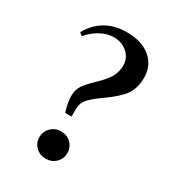

<svg xmlns="http://www.w3.org/2000/svg" viewBox="-183 -851 882 971"><g transform="rotate(30 258.5 -365.0)"><path d="M233.4 14.6Q199.2 14.6 175.8 -8.3Q152.3 -31.2 152.3 -64.5Q152.3 -97.7 175.8 -121.1Q199.2 -144.5 233.4 -144.5Q268.6 -144.5 292 -121.6Q315.4 -98.6 315.4 -64.9Q315.4 -31.2 292 -8.3Q268.6 14.6 233.4 14.6ZM204.1 -235.4Q187.5 -289.1 187.5 -327.1Q187.5 -359.4 204.1 -386.7Q219.7 -410.2 261.2 -450.2Q302.7 -490.2 320.3 -519.5Q338.9 -551.8 338.9 -588.9Q338.9 -633.8 304.7 -663.1Q273.4 -690.4 226.6 -690.4Q188.5 -690.4 147.5 -668Q109.4 -646.5 83 -613.3L65.4 -627Q132.8 -745.1 271.5 -745.1Q358.4 -745.1 409.7 -702.6Q460.9 -660.2 460.9 -587.9Q460.9 -529.3 433.6 -488.3Q406.2 -449.2 333 -397.5Q331.1 -396.5 327.1 -393.6Q279.3 -358.4 264.6 -340.8Q241.2 -314.5 241.2 -278.3V-235.4Z"/></g></svg>

Font: Bpmf GenYo Min B
Style: B
Weight: 700
Foundry: But Ko
Version: Version 1.320